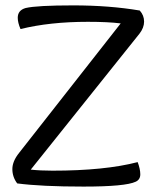

<svg xmlns="http://www.w3.org/2000/svg" viewBox="-20 -687 575 713"><path d="M499 -647.9Q515.1 -629.9 515.1 -606.9Q515.1 -584 498 -562L94.2 -57.1Q129.9 -53.2 174.8 -53.2Q369.1 -53.2 491.2 -85Q501 -59.1 501 -39.6Q501 -20 483.9 -12.2Q445.8 5.9 290 5.9Q133.8 5.9 43.9 -5.9Q25.9 -29.8 25.9 -59.1Q25.9 -87.9 50.8 -119.1L428.2 -600.1Q380.9 -606 306.2 -606Q165 -606 56.2 -579.1Q45.9 -603 45.9 -621.1Q45.9 -648.9 75.2 -657.2Q117.2 -667 252 -667Q386.2 -667 499 -647.9Z"/></svg>

Font: Sukar
Style: Regular
Weight: 400
Designer: Dario Muhafara - Ghiath Alsory
Foundry: Dario Muhafara - Ghiath Alsory
Version: Version 1.00 March 17, 2016, initial release